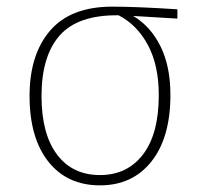

<svg xmlns="http://www.w3.org/2000/svg" viewBox="-20 -548 609 578"><path d="M514 -492 381 -500Q433 -469 463 -409Q493 -349 493 -262Q493 -134 436 -62Q379 10 281 10Q182 10 125.5 -61.5Q69 -133 69 -259Q69 -384 131 -456Q193 -528 318 -528Q390 -528 514 -520ZM337 -502H335Q214 -503 159.5 -441Q105 -379 105 -259Q105 -145 151.5 -83Q198 -21 281 -21Q363 -21 410.5 -83Q458 -145 458 -262Q458 -351 425.5 -412Q393 -473 337 -502Z"/></svg>

Font: FiraGO UltraLight
Style: Regular
Weight: 200
Designer: bBox Type
Foundry: bBox Type GmbH
Version: Version 1.001